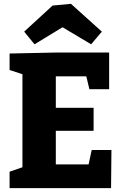

<svg xmlns="http://www.w3.org/2000/svg" viewBox="-20 -981 642 1001"><path d="M458 -199H561L559 0H30V-86L97 -109V-594L30 -616V-702L267 -707H549V-516H446L430 -583H271V-419H468V-299H271V-124H442ZM160 -750 106 -816 254 -952 350 -961 511 -816 455 -750 306 -839Z"/></svg>

Font: Bitter ExtraBold
Style: Regular
Weight: 800
Designer: Sol Matas, and Bitter project Authors
Foundry: Sol Matas
Version: Version 2.001